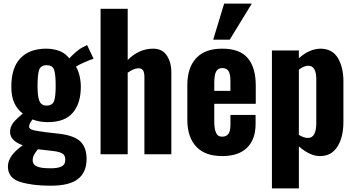

<svg xmlns="http://www.w3.org/2000/svg" viewBox="-20 -859 1974 1069"><path d="M93 154C47 140 24 111 24 68C24 27 52 -12 107 -50C82 -59 64 -70 53 -82C42 -94 36 -108 36 -124C36 -143 42 -160 54 -176C66 -191 84 -208 107 -227C86 -242 71 -262 60 -285C49 -308 43 -339 43 -376C43 -447 60 -500 94 -535C127 -570 175 -588 237 -588C266 -588 292 -583 314 -574C336 -565 353 -551 366 -534C376 -545 388 -557 402 -569C416 -581 430 -591 445 -598L465 -608L501 -532C490 -529 473 -522 452 -513C431 -504 414 -495 403 -488C410 -477 417 -461 422 -441C427 -421 430 -399 430 -376C430 -314 415 -266 385 -231C355 -196 309 -179 246 -179C215 -179 186 -184 161 -194C147 -176 141 -162 142 -152C143 -141 160 -133 194 -129C208 -126 248 -121 313 -114C367 -107 405 -93 428 -71C451 -48 462 -16 462 26C462 74 447 111 416 136C385 162 333 175 261 175C194 175 138 168 93 154ZM281 -296C287 -313 290 -341 290 -382C290 -425 287 -454 281 -471C275 -488 261 -496 240 -496C218 -496 204 -487 198 -470C192 -453 189 -423 189 -382C189 -343 192 -315 199 -298C206 -280 219 -271 239 -271C260 -271 274 -279 281 -296ZM322 68C335 62 342 52 343 37C345 20 341 7 332 -1C322 -9 304 -15 278 -18L191 -28C182 -17 175 -7 170 2C165 12 162 22 162 33C162 49 169 60 184 67C198 74 223 78 260 78C288 78 309 75 322 68Z M540 -810H691V-525C733 -567 780 -588 833 -588C866 -588 891 -576 908 -551C925 -526 934 -495 934 -456V0H784V-432C784 -448 781 -460 776 -468C771 -475 762 -479 749 -479C731 -478 712 -469 691 -454V0H540Z M1073 -42C1040 -77 1023 -127 1023 -192V-386C1023 -451 1040 -501 1073 -536C1106 -571 1154 -588 1217 -588C1282 -588 1329 -571 1359 -536C1389 -501 1404 -450 1404 -382V-281H1173V-184C1173 -155 1176 -134 1183 -120C1189 -105 1200 -98 1217 -98C1232 -98 1244 -103 1252 -114C1259 -124 1263 -140 1263 -163V-219H1403V-169C1403 -111 1387 -67 1355 -36C1323 -5 1277 10 1217 10C1154 10 1106 -7 1073 -42ZM1263 -353V-409C1263 -434 1259 -453 1252 -464C1245 -475 1233 -480 1217 -480C1202 -480 1191 -474 1184 -462C1177 -450 1173 -429 1173 -398V-353ZM1228 -839H1382L1259 -638H1167Z M1494 -578H1644V-535C1683 -570 1724 -588 1767 -588C1810 -587 1842 -569 1862 -535C1882 -500 1892 -458 1892 -407V-181C1892 -124 1881 -78 1859 -43C1837 -8 1805 10 1762 10C1724 10 1685 -8 1644 -44V190H1494ZM1741 -175V-417C1741 -440 1738 -458 1731 -472C1724 -486 1712 -493 1697 -493C1681 -493 1663 -486 1644 -471V-108C1662 -97 1679 -91 1695 -91C1726 -91 1741 -119 1741 -175Z"/></svg>

Font: Oswald SemiBold
Style: Regular
Weight: 400
Version: Version